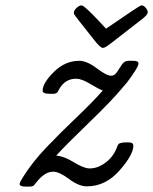

<svg xmlns="http://www.w3.org/2000/svg" viewBox="-20 -691 572 717"><path d="M53.2 -3.9Q53.2 -9.8 65.9 -29.8Q101.1 -85.9 153.1 -140.4Q205.1 -194.8 266.6 -253.4Q328.1 -312 363.8 -353Q347.7 -358.9 316.4 -377.9Q285.2 -397 264.2 -397Q225.1 -397 203.1 -361.8Q201.2 -357.9 198 -352.5Q194.8 -347.2 194.3 -346.2Q193.8 -345.2 189.5 -343Q185.1 -340.8 180.4 -340.8Q175.8 -340.8 164.1 -340.8Q139.2 -340.8 139.2 -352.1Q139.2 -380.9 181.2 -422.4Q223.1 -463.9 275.9 -463.9Q304.7 -463.9 341.3 -436Q377.9 -408.2 395 -408.2Q408.2 -408.2 417 -422.1Q425.8 -436 435.3 -450Q444.8 -463.9 460 -463.9H479Q497.1 -463.9 497.1 -454.1Q497.1 -445.3 482.4 -423.1Q467.8 -400.9 454.1 -382.8L439 -365.2Q398.9 -316.4 310.5 -231.2Q222.2 -146 189.9 -109.9Q218.8 -107.9 255.9 -85Q293 -62 314.9 -62Q344.7 -62 373.8 -83.5Q402.8 -105 416 -139.2Q417 -141.1 418 -144.5Q418.9 -147.9 419.9 -148.9Q420.9 -149.9 422.4 -152.3Q423.8 -154.8 426 -155.3Q428.2 -155.8 431.2 -157Q434.1 -158.2 439 -158.7Q443.8 -159.2 451.2 -159.2H460.9Q478 -159.2 478 -147Q478 -112.8 426 -54Q374 4.9 304.2 4.9Q274.4 4.9 237.8 -22.5Q201.2 -49.8 179.2 -49.8Q161.1 -49.8 146 -39.3Q130.9 -28.8 119.4 -14.4Q107.9 0 106.9 1Q102.1 5.9 87.9 5.9H77.1Q53.2 5.9 53.2 -3.9ZM255.9 -644Q255.9 -651.9 265.9 -661.4Q275.9 -670.9 284.7 -670.9Q294.4 -670.9 348.1 -613.8Q366.2 -594.7 376 -584Q500 -668.9 504.9 -669.9Q506.8 -670.9 508.8 -670.9Q516.6 -670.9 524.2 -661.9Q531.7 -652.8 531.7 -645Q531.7 -637.2 516.1 -624Q481 -597.2 435.1 -561Q389.2 -524.9 379.6 -518.6Q370.1 -512.2 363.8 -512.2Q355 -512.2 333 -540Q257.8 -634.3 256.8 -638.2Q255.9 -640.1 255.9 -644Z"/></svg>

Font: CMU Concrete
Style: Italic
Weight: 500
Italic angle: -14.04°
Version: Version 0.7.0